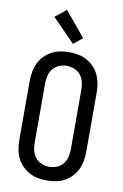

<svg xmlns="http://www.w3.org/2000/svg" viewBox="-105 -1040 710 1107"><g transform="rotate(10 250.0 -486.5)"><path d="M250 8Q223 8 196.5 3Q170 -2 146.5 -15Q123 -28 104 -48Q85 -68 74 -92Q63 -116 58.5 -143Q54 -170 54 -196V-539Q54 -565 58.5 -592Q63 -619 74 -643Q85 -667 104 -687Q123 -707 146.5 -720Q170 -733 196.5 -738Q223 -743 250 -743Q277 -743 303.5 -738Q330 -733 353.5 -720Q377 -707 396 -687Q415 -667 426 -643Q437 -619 441.5 -592Q446 -565 446 -539V-196Q446 -170 441.5 -143Q437 -116 426 -92Q415 -68 396 -48Q377 -28 353.5 -15Q330 -2 303.5 3Q277 8 250 8ZM250 -72Q273 -72 295 -81Q317 -90 331.5 -108.5Q346 -127 351 -150Q356 -173 356 -196V-539Q356 -562 351 -585Q346 -608 331.5 -626.5Q317 -645 295 -654Q273 -663 250 -663Q227 -663 205 -654Q183 -645 168.5 -626.5Q154 -608 149 -585Q144 -562 144 -539V-196Q144 -173 149 -150Q154 -127 168.5 -108.5Q183 -90 205 -81Q227 -72 250 -72ZM262 -794 130 -929 195 -981 315 -836Z"/></g></svg>

Font: Iosevka Medium
Style: Regular
Weight: 500
Monospace: yes
Designer: Belleve Invis
Foundry: Belleve Invis
Version: Version 32.5.0; ttfautohint (v1.8.4)